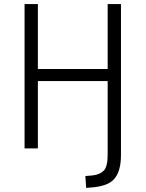

<svg xmlns="http://www.w3.org/2000/svg" viewBox="-20 -725 711 938"><path d="M401 193 397 135 432 132Q468 128 487 108.5Q506 89 506 31V-329H165V0H100V-705H165V-388H506V-705H571V31Q571 68 564 96.5Q557 125 541.5 145Q526 165 500 175.5Q474 186 437 190Z"/></svg>

Font: Nunito Sans 7pt Condensed Light
Style: Regular
Weight: 300
Width: 3
Designer: Vernon Adams
Foundry: Vernon Adams
Version: Version 3.101;gftools[0.9.27]